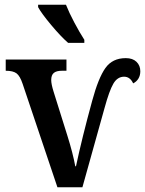

<svg xmlns="http://www.w3.org/2000/svg" viewBox="-20 -786 609 806"><path d="M75 -434Q64 -467 49.5 -478Q35 -489 4 -489V-536H259V-489H240Q217 -489 206 -480Q195 -471 195 -450Q195 -433 205 -401L263 -216Q286 -143 296 -88H299Q324 -206 367 -363Q393 -459 422.5 -500.5Q452 -542 508 -542Q537 -542 553 -526.5Q569 -511 569 -487Q569 -469 561 -456Q553 -443 539 -436Q526 -464 501 -464Q473 -464 456 -435Q439 -406 419 -333L326 0H221ZM334 -619V-606H278H266Q235 -633 194.5 -681.5Q154 -730 140 -756V-766H244H257Q270 -733 292 -691.5Q314 -650 334 -619Z"/></svg>

Font: Noto Serif NarrowSemiBold
Style: Regular
Weight: 600
Width: 4
Designer: Monotype Design Team
Foundry: Monotype Imaging Inc.
Version: Version 1.001